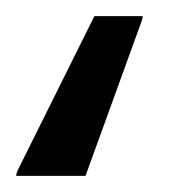

<svg xmlns="http://www.w3.org/2000/svg" viewBox="-30 -28 216 238"><path d="M-10 190 -9 185 87 -8H147L146 -3L76 190Z"/></svg>

Font: Azeri Sans
Style: Italic
Weight: 400
Designer: Hector Gatti & Omnibus-Type (original fonts) / Cristiano Sobral (main changes and remastering)
Foundry: Omnibus-Type
Version: Version 0.07;August 21, 2020;FontCreator 13.0.0.2681 64-bit;